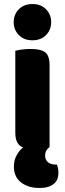

<svg xmlns="http://www.w3.org/2000/svg" viewBox="-20 -731 322 953"><path d="M56 -479Q67 -482 87.5 -485Q108 -488 132 -488Q182 -488 204 -471.5Q226 -455 226 -408V-1Q216 6 210 16Q204 26 204 42Q204 62 218 74Q232 86 258 86H263Q266 95 268 105Q270 115 270 128Q270 142 265.5 155.5Q261 169 249.5 179.5Q238 190 220 196Q202 202 175 202Q120 202 84.5 174.5Q49 147 49 96Q49 63 63.5 38Q78 13 95 1Q56 -13 56 -72ZM48 -621Q48 -659 73.5 -685Q99 -711 141 -711Q183 -711 208.5 -685Q234 -659 234 -621Q234 -583 208.5 -557Q183 -531 141 -531Q99 -531 73.5 -557Q48 -583 48 -621Z"/></svg>

Font: Baloo 2 ExtraBold
Style: Regular
Weight: 800
Designer: Sarang Kulkarni and Ek Type
Foundry: Ek Type
Version: Version 1.640;hotconv 1.0.111;makeotfexe 2.5.65597; ttfautoh